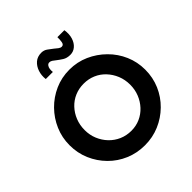

<svg xmlns="http://www.w3.org/2000/svg" viewBox="-249 -1155 1349 1349"><g transform="rotate(-45 426.0 -480.0)"><path d="M49.8 -367.2Q49.8 -443.4 79.1 -511.2Q108.4 -579.1 159.7 -631.3Q210.9 -683.6 278.8 -713.9Q346.7 -744.1 424.8 -744.1Q502 -744.1 569.8 -713.9Q637.7 -683.6 690.4 -631.3Q743.2 -579.1 772.5 -511.2Q801.8 -443.4 801.8 -367.2Q801.8 -289.1 772.5 -221.2Q743.2 -153.3 690.4 -101.6Q637.7 -49.8 569.8 -21Q502 7.8 424.8 7.8Q346.7 7.8 278.8 -21Q210.9 -49.8 159.7 -101.6Q108.4 -153.3 79.1 -221.2Q49.8 -289.1 49.8 -367.2ZM200.2 -367.2Q200.2 -318.4 217.8 -275.9Q235.4 -233.4 266.6 -200.7Q297.9 -168 339.4 -149.9Q380.9 -131.8 429.7 -131.8Q476.6 -131.8 517.1 -149.9Q557.6 -168 587.9 -200.7Q618.2 -233.4 635.3 -275.9Q652.3 -318.4 652.3 -367.2Q652.3 -417 634.8 -460Q617.2 -502.9 586.4 -535.6Q555.7 -568.4 514.6 -585.9Q473.6 -603.5 425.8 -603.5Q377.9 -603.5 336.9 -585.9Q295.9 -568.4 265.1 -535.6Q234.4 -502.9 217.3 -460Q200.2 -417 200.2 -367.2ZM503.9 -812.5Q469.7 -812.5 446.8 -827.1Q423.8 -841.8 405.3 -856.4Q394.5 -865.2 383.8 -872.6Q373 -879.9 361.3 -879.9Q348.6 -879.9 340.8 -869.6Q333 -859.4 331.1 -844.7Q329.1 -830.1 331.1 -814.5H260.7Q255.9 -853.5 267.6 -888.7Q279.3 -923.8 304.7 -945.8Q330.1 -967.8 369.1 -967.8Q394.5 -967.8 414.1 -953.6Q433.6 -939.5 451.2 -925.8Q464.8 -914.1 477.1 -904.8Q489.3 -895.5 501 -895.5Q519.5 -895.5 523.4 -918Q527.3 -940.4 526.4 -964.8H595.7Q602.5 -921.9 591.8 -887.2Q581.1 -852.5 557.6 -832.5Q534.2 -812.5 503.9 -812.5Z"/></g></svg>

Font: Josefin Sans CFJ
Style: Bold
Weight: 700
Designer: Santiago Orozco
Foundry: Typemade
Version: Version 2.001